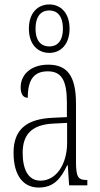

<svg xmlns="http://www.w3.org/2000/svg" viewBox="-20 -834 451 864"><path d="M202 -596C253 -596 293 -634 293 -705C293 -776 253 -814 202 -814C150 -814 110 -776 110 -705C110 -634 150 -596 202 -596ZM202 -625C168 -625 140 -646 140 -705C140 -765 168 -787 202 -787C235 -787 263 -765 263 -705C263 -646 235 -625 202 -625ZM154 10C224 10 255 -33 282 -90H285L291 0H373V-24H371C333 -24 322 -35 322 -105V-367C322 -496 280 -543 197 -543C120 -543 73 -499 73 -441C73 -411 84 -394 105 -394C105 -476 133 -513 195 -513C258 -513 281 -471 281 -371V-307L218 -304C99 -299 41 -251 41 -147C41 -41 87 10 154 10ZM162 -21C107 -21 82 -72 82 -146C82 -227 121 -274 223 -278L282 -281V-191C282 -95 233 -21 162 -21Z"/></svg>

Font: Noto Serif Thai ExtraCondensed ExtraLight
Style: Regular
Weight: 200
Width: 2
Designer: Monotype Design Team
Foundry: Monotype Imaging Inc.
Version: Version 2.002